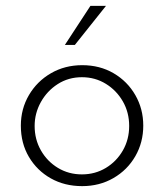

<svg xmlns="http://www.w3.org/2000/svg" viewBox="-20 -626 559 654"><path d="M51 -198Q51 -255 78.5 -302Q106 -349 153.5 -376.5Q201 -404 260 -404Q320 -404 367 -376.5Q414 -349 441 -302Q468 -255 468 -198Q468 -141 441 -94Q414 -47 366.5 -19.5Q319 8 260 8Q200 8 153 -18.5Q106 -45 78.5 -91.5Q51 -138 51 -198ZM98 -197Q98 -151 119.5 -113.5Q141 -76 177.5 -54Q214 -32 259 -32Q304 -32 340.5 -54Q377 -76 398.5 -113.5Q420 -151 420 -197Q420 -243 398.5 -280.5Q377 -318 340.5 -340.5Q304 -363 259 -363Q213 -363 176.5 -339.5Q140 -316 119 -278Q98 -240 98 -197ZM341 -606 235 -473H201L288 -606Z"/></svg>

Font: Josefin Sans Thin Light
Style: Regular
Weight: 300
Version: Version 2.000